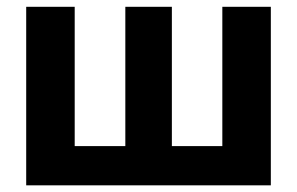

<svg xmlns="http://www.w3.org/2000/svg" viewBox="-20 -556 891 576"><path d="M58.6 -535.6H204.1V-117.7H356V-535.6H495.6V-117.7H647V-535.6H792.5V0H58.6Z"/></svg>

Font: Inter 20pt
Style: Bold
Weight: 700
Version: Version 4.001;git-66647c0bb